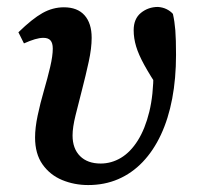

<svg xmlns="http://www.w3.org/2000/svg" viewBox="-20 -519 567 553"><path d="M234 14Q194 14 159 -0.5Q124 -15 102.5 -45.5Q81 -76 81 -123Q81 -151 88.5 -186.5Q96 -222 106.5 -258Q117 -294 124.5 -326Q132 -358 132 -379Q132 -395 125.5 -402.5Q119 -410 105 -410Q94 -410 80.5 -406Q67 -402 49 -394L33 -426Q73 -465 102.5 -481.5Q132 -498 164 -498Q203 -498 223.5 -475Q244 -452 244 -410Q244 -380 235.5 -341Q227 -302 216.5 -261.5Q206 -221 197.5 -186.5Q189 -152 189 -129Q189 -91 210.5 -69.5Q232 -48 270 -48Q301 -48 328.5 -64.5Q356 -81 377 -114.5Q398 -148 410 -197Q422 -246 422 -311Q422 -330 421 -347Q420 -364 419 -383L450 -350L441 -258Q412 -302 395.5 -332Q379 -362 372 -385.5Q365 -409 365 -432Q365 -465 386 -482Q407 -499 435 -499Q449 -498 460 -492.5Q471 -487 478 -479Q483 -457 485 -431.5Q487 -406 487 -361Q487 -293 476 -235Q465 -177 443.5 -131Q422 -85 391 -52.5Q360 -20 320.5 -3Q281 14 234 14Z"/></svg>

Font: Source Serif 4 18pt SemiBold
Style: Italic
Weight: 600
Italic angle: -12°
Designer: Frank Grießhammer
Foundry: Adobe Systems Incorporated
Version: Version 4.004;hotconv 1.0.116;makeotfexe 2.5.65601